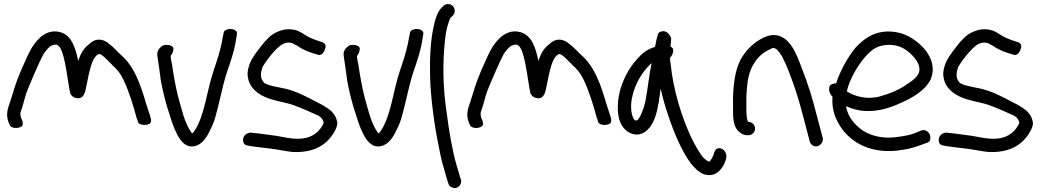

<svg xmlns="http://www.w3.org/2000/svg" viewBox="-20 -716 5147 950"><path d="M90 -185C95 -202 101 -222 107 -245C116 -277 181 -424 195 -448C205 -464 216 -476 224 -483C230 -489 239 -492 246 -494C262 -497 261 -496 273 -486C281 -476 287 -462 292 -443V-441H293C304 -402 312 -345 319 -302C322 -281 325 -266 327 -257C331 -243 342 -234 356 -231C398 -222 402 -265 408 -293C411 -309 415 -328 419 -347C429 -389 439 -429 463 -446C474 -453 486 -443 504 -426L535 -395V-394C558 -375 575 -354 590 -323C615 -273 642 -188 657 -128L658 -129L663 -111C665 -106 672 -102 679 -100C696 -95 716 -99 724 -107C727 -113 728 -119 727 -126V-127L721 -148C717 -159 711 -177 703 -203C676 -296 646 -385 580 -443C560 -461 545 -480 521 -498C493 -523 456 -531 423 -499C394 -479 378 -449 367 -414C355 -472 337 -541 278 -557C235 -569 201 -550 179 -531C165 -518 152 -502 138 -481C125 -459 108 -423 86 -372C52 -293 48 -265 28 -206C17 -176 9 -147 22 -112L29 -96C38 -77 81 -80 91 -95C94 -102 93 -111 90 -119L84 -134C78 -152 81 -162 90 -184Z M759 -437C765 -401 770 -359 776 -316C786 -261 802 -198 820 -146C833 -101 850 -57 872 -25C886 -8 910 21 956 3C989 -11 1009 -48 1022 -77C1031 -94 1039 -114 1045 -135C1065 -204 1079 -282 1100 -350C1119 -405 1142 -469 1150 -534L1152 -545C1153 -550 1154 -557 1147 -564C1131 -578 1094 -574 1087 -557L1085 -544C1083 -536 1080 -522 1077 -504C1069 -462 1053 -414 1038 -370C1002 -265 993 -141 940 -65C937 -62 934 -58 931 -56L927 -60V-62H926C894 -105 877 -181 859 -247C847 -297 838 -349 831 -398C827 -416 825 -426 824 -439C827 -443 838 -455 838 -476C838 -485 824 -494 805 -494C798 -494 792 -494 783 -489C769 -479 754 -464 759 -437Z M1649 -108C1644 -147 1619 -170 1592 -186C1582 -193 1568 -201 1553 -208C1539 -215 1525 -223 1507 -232C1473 -249 1437 -266 1397 -276L1349 -286C1327 -290 1298 -298 1288 -305C1276 -320 1271 -326 1271 -351C1272 -359 1274 -370 1278 -382C1282 -391 1297 -414 1321 -444C1345 -473 1365 -490 1375 -496C1394 -506 1408 -508 1425 -503L1450 -490C1472 -474 1499 -462 1527 -453L1548 -447C1569 -436 1584 -456 1589 -476C1594 -486 1592 -505 1569 -509L1548 -516C1536 -521 1523 -525 1513 -530C1493 -539 1477 -553 1453 -564H1452C1412 -578 1377 -571 1343 -554C1320 -543 1296 -519 1269 -484C1242 -449 1224 -423 1217 -404C1210 -386 1206 -369 1205 -354C1205 -293 1244 -259 1285 -239C1331 -217 1384 -212 1429 -197C1471 -182 1518 -161 1557 -143C1572 -133 1576 -127 1582 -109C1565 -69 1532 -38 1479 -31C1426 -24 1377 -41 1324 -47C1295 -50 1265 -56 1236 -58L1218 -60C1216 -60 1201 -56 1196 -51C1179 -38 1180 -16 1189 -3C1194 1 1201 4 1210 5L1227 8C1254 11 1285 16 1316 19C1351 23 1391 32 1428 36H1429C1521 40 1580 10 1618 -39C1630 -55 1647 -81 1649 -104Z M1681 -437C1687 -401 1692 -359 1698 -316C1708 -261 1724 -198 1742 -146C1755 -101 1772 -57 1794 -25C1808 -8 1832 21 1878 3C1911 -11 1931 -48 1944 -77C1953 -94 1961 -114 1967 -135C1987 -204 2001 -282 2022 -350C2041 -405 2064 -469 2072 -534L2074 -545C2075 -550 2076 -557 2069 -564C2053 -578 2016 -574 2009 -557L2007 -544C2005 -536 2002 -522 1999 -504C1991 -462 1975 -414 1960 -370C1924 -265 1915 -141 1862 -65C1859 -62 1856 -58 1853 -56L1849 -60V-62H1848C1816 -105 1799 -181 1781 -247C1769 -297 1760 -349 1753 -398C1749 -416 1747 -426 1746 -439C1749 -443 1760 -455 1760 -476C1760 -485 1746 -494 1727 -494C1720 -494 1714 -494 1705 -489C1691 -479 1676 -464 1681 -437Z M2214 210C2242 225 2267 199 2261 173V172L2256 160C2254 151 2249 132 2240 105C2218 30 2202 -65 2189 -166C2174 -267 2170 -377 2178 -475C2183 -539 2187 -570 2202 -612C2206 -624 2209 -629 2210 -629L2211 -630L2221 -639C2227 -645 2230 -654 2230 -663C2230 -682 2214 -696 2197 -696C2188 -696 2179 -692 2174 -687L2165 -678C2142 -655 2131 -613 2124 -576C2110 -512 2106 -428 2108 -339C2110 -233 2131 -86 2150 4C2159 54 2169 94 2178 123C2187 156 2191 169 2196 185C2203 207 2207 207 2214 210Z M2367 -185C2372 -202 2378 -222 2384 -245C2393 -277 2458 -424 2472 -448C2482 -464 2493 -476 2501 -483C2507 -489 2516 -492 2523 -494C2539 -497 2538 -496 2550 -486C2558 -476 2564 -462 2569 -443V-441H2570C2581 -402 2589 -345 2596 -302C2599 -281 2602 -266 2604 -257C2608 -243 2619 -234 2633 -231C2675 -222 2679 -265 2685 -293C2688 -309 2692 -328 2696 -347C2706 -389 2716 -429 2740 -446C2751 -453 2763 -443 2781 -426L2812 -395V-394C2835 -375 2852 -354 2867 -323C2892 -273 2919 -188 2934 -128L2935 -129L2940 -111C2942 -106 2949 -102 2956 -100C2973 -95 2993 -99 3001 -107C3004 -113 3005 -119 3004 -126V-127L2998 -148C2994 -159 2988 -177 2980 -203C2953 -296 2923 -385 2857 -443C2837 -461 2822 -480 2798 -498C2770 -523 2733 -531 2700 -499C2671 -479 2655 -449 2644 -414C2632 -472 2614 -541 2555 -557C2512 -569 2478 -550 2456 -531C2442 -518 2429 -502 2415 -481C2402 -459 2385 -423 2363 -372C2329 -293 2325 -265 2305 -206C2294 -176 2286 -147 2299 -112L2306 -96C2315 -77 2358 -80 2368 -95C2371 -102 2370 -111 2367 -119L2361 -134C2355 -152 2358 -162 2367 -184Z M3298 -485C3299 -498 3300 -514 3301 -526C3296 -542 3278 -569 3252 -560C3243 -558 3239 -554 3236 -549C3232 -536 3225 -508 3221 -484C3180 -472 3156 -451 3131 -422C3091 -379 3055 -312 3042 -242C3031 -177 3035 -113 3073 -75C3102 -46 3149 -39 3183 -73C3217 -104 3230 -157 3239 -208C3243 -232 3245 -253 3249 -278C3258 -234 3272 -187 3287 -143C3314 -61 3355 37 3401 96C3423 122 3443 140 3466 147C3523 163 3551 119 3564 94L3572 72C3587 25 3522 -12 3511 49L3502 68C3499 73 3491 85 3488 84L3487 83H3486C3482 82 3469 74 3454 57C3438 35 3420 4 3401 -34C3353 -136 3311 -270 3298 -402C3296 -413 3295 -421 3295 -430C3304 -437 3325 -475 3298 -485ZM3204 -404C3192 -344 3185 -277 3174 -218C3166 -178 3142 -118 3129 -120C3128 -120 3125 -120 3121 -121C3103 -140 3098 -188 3107 -231C3120 -300 3160 -365 3204 -404Z M3636 -65C3647 -55 3660 -47 3675 -47H3683C3701 -47 3716 -62 3716 -80C3716 -98 3701 -113 3683 -113H3682C3676 -120 3673 -145 3673 -175V-238C3674 -258 3675 -278 3678 -301C3686 -380 3725 -440 3780 -467C3801 -479 3808 -483 3822 -472C3830 -466 3839 -454 3850 -436C3861 -415 3873 -389 3884 -360C3917 -274 3932 -224 3961 -114L3986 -18C3988 -9 3994 0 4002 4C4027 19 4056 -7 4051 -33L4025 -131C3996 -243 3980 -295 3946 -382C3926 -434 3905 -494 3862 -525C3821 -553 3785 -544 3748 -525C3712 -505 3681 -477 3658 -443C3621 -391 3610 -317 3607 -238V-175C3607 -136 3607 -89 3636 -65Z M4586 -327C4612 -392 4577 -451 4543 -486C4513 -515 4474 -544 4424 -555C4323 -576 4259 -530 4212 -479C4175 -433 4139 -370 4117 -304C4101 -303 4091 -297 4087 -294C4075 -269 4089 -248 4099 -237C4096 -183 4106 -147 4128 -107C4176 -19 4277 45 4420 29C4462 24 4496 16 4524 6L4562 -8C4572 -10 4577 -15 4580 -18C4589 -40 4579 -60 4566 -67C4559 -72 4550 -74 4541 -71H4540L4501 -55C4479 -47 4448 -42 4411 -37C4338 -28 4274 -49 4237 -79C4202 -107 4174 -142 4166 -191C4191 -179 4223 -169 4260 -167C4327 -163 4386 -184 4431 -204C4491 -230 4557 -266 4586 -325ZM4170 -264C4184 -326 4225 -394 4263 -437C4292 -469 4318 -489 4362 -493C4425 -500 4463 -473 4494 -442C4517 -418 4539 -386 4525 -352C4514 -331 4489 -311 4462 -296V-295C4427 -271 4383 -253 4334 -239C4273 -222 4209 -238 4170 -264Z M5091 -108C5086 -147 5061 -170 5034 -186C5024 -193 5010 -201 4995 -208C4981 -215 4967 -223 4949 -232C4915 -249 4879 -266 4839 -276L4791 -286C4769 -290 4740 -298 4730 -305C4718 -320 4713 -326 4713 -351C4714 -359 4716 -370 4720 -382C4724 -391 4739 -414 4763 -444C4787 -473 4807 -490 4817 -496C4836 -506 4850 -508 4867 -503L4892 -490C4914 -474 4941 -462 4969 -453L4990 -447C5011 -436 5026 -456 5031 -476C5036 -486 5034 -505 5011 -509L4990 -516C4978 -521 4965 -525 4955 -530C4935 -539 4919 -553 4895 -564H4894C4854 -578 4819 -571 4785 -554C4762 -543 4738 -519 4711 -484C4684 -449 4666 -423 4659 -404C4652 -386 4648 -369 4647 -354C4647 -293 4686 -259 4727 -239C4773 -217 4826 -212 4871 -197C4913 -182 4960 -161 4999 -143C5014 -133 5018 -127 5024 -109C5007 -69 4974 -38 4921 -31C4868 -24 4819 -41 4766 -47C4737 -50 4707 -56 4678 -58L4660 -60C4658 -60 4643 -56 4638 -51C4621 -38 4622 -16 4631 -3C4636 1 4643 4 4652 5L4669 8C4696 11 4727 16 4758 19C4793 23 4833 32 4870 36H4871C4963 40 5022 10 5060 -39C5072 -55 5089 -81 5091 -104Z"/></svg>

Font: Stray Cat
Style: ExBd
Weight: 800
Version: Version 1.0